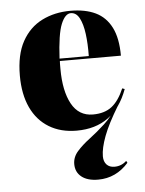

<svg xmlns="http://www.w3.org/2000/svg" viewBox="-48 -470 533 706"><g transform="rotate(-5 218.5 -116.5)"><path d="M286.3 197.6Q246.8 197.6 225 180.2Q203.2 162.9 203.2 133.1Q203.2 107.3 221.8 86.3Q240.3 65.3 268.1 44.4Q296 23.4 324.6 -2.8Q353.2 -29 374.2 -66.1L382.3 -67.7Q343.5 -4 327 39.9Q310.5 83.9 310.5 113.7Q310.5 133.1 321 144.4Q331.5 155.6 350 155.6Q375.8 155.6 394.4 137.9L398.4 145.2Q375.8 171 347.6 184.3Q319.4 197.6 286.3 197.6ZM223.4 11.3Q164.5 11.3 121.4 -14.9Q78.2 -41.1 55.2 -90.3Q32.3 -139.5 32.3 -208.1Q32.3 -285.5 59.3 -334.3Q86.3 -383.1 133.1 -406.5Q179.8 -429.8 237.9 -429.8Q292.7 -429.8 330.6 -411.7Q368.5 -393.5 388.7 -353.6Q408.9 -313.7 408.9 -249.2H139.5L137.9 -258.1H291.1Q291.9 -303.2 287.1 -339.9Q282.3 -376.6 270.6 -398.8Q258.9 -421 238.7 -421Q217.7 -421 202.8 -384.7Q187.9 -348.4 183.1 -257.3L183.9 -255.6Q183.1 -247.6 183.1 -238.7Q183.1 -229.8 183.1 -220.2Q183.1 -138.7 209.3 -90.7Q235.5 -42.7 287.9 -42.7Q330.6 -42.7 357.3 -63.3Q383.9 -83.9 403.2 -129L412.1 -125.8Q387.1 -57.3 339.9 -23Q292.7 11.3 223.4 11.3Z"/></g></svg>

Font: Playfair 144pt SemiCondensed Black
Style: Regular
Weight: 900
Width: 4
Designer: Claus Eggers Sørensen
Foundry: Claus Eggers Sørensen
Version: Version 2.203